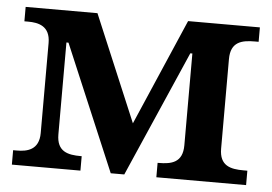

<svg xmlns="http://www.w3.org/2000/svg" viewBox="-43 -593 921 650"><g transform="rotate(5 417.0 -268.0)"><path d="M19 0H252V-49H249C205 -49 167 -57 167 -116V-428H174L355 0H401L588 -428H595V-116C595 -57 557 -49 513 -49H510V0H815V-49H802C758 -49 720 -57 720 -116V-420C720 -479 758 -487 802 -487H815V-536H571L415 -175L263 -536H19V-487H32C66 -487 107 -479 107 -421V-115C107 -57 66 -49 32 -49H19Z"/></g></svg>

Font: Noto Serif Semi
Style: Regular
Weight: 600
Designer: Monotype Design Team
Foundry: Monotype Imaging Inc.
Version: Version 1.002